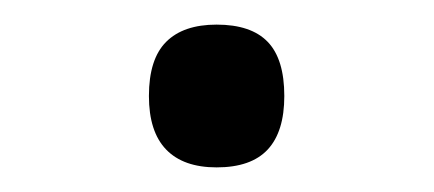

<svg xmlns="http://www.w3.org/2000/svg" viewBox="-20 -109 353 156"><path d="M156 27Q129 27 115 12.5Q101 -2 101 -31Q101 -61 115 -75Q129 -89 156 -89Q184 -89 197.5 -75Q211 -61 211 -31Q211 -2 197.5 12.5Q184 27 156 27Z"/></svg>

Font: Playwrite BR Light
Style: Regular
Weight: 300
Version: Version 1.003